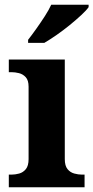

<svg xmlns="http://www.w3.org/2000/svg" viewBox="-20 -786 392 806"><path d="M17 0V-53H29Q44 -53 60.5 -57.5Q77 -62 88.5 -76Q100 -90 100 -118V-422Q100 -449 88 -462Q76 -475 59.5 -479Q43 -483 29 -483H17V-536H252V-118Q252 -90 263.5 -76Q275 -62 292 -57.5Q309 -53 323 -53H335V0ZM98 -619Q113 -638 131.5 -664Q150 -690 167.5 -717Q185 -744 195 -766H352V-756Q343 -743 321.5 -723Q300 -703 273 -681Q246 -659 218 -639.5Q190 -620 166 -606H98Z"/></svg>

Font: Noto Serif Yezidi
Style: Bold
Weight: 700
Designer: Dalton Maag Ltd
Foundry: Dalton Maag Ltd
Version: Version 1.001; ttfautohint (v1.8.4.7-5d5b)